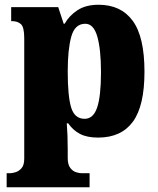

<svg xmlns="http://www.w3.org/2000/svg" viewBox="-20 -566 667 808"><path d="M8 222V163H23Q30 163 44.5 159Q59 155 70.5 142Q82 129 82 102V-405Q82 -452 68 -464.5Q54 -477 31 -477H27V-536H225L248 -466H252Q271 -500 306 -523Q341 -546 395 -546Q489 -546 538.5 -478.5Q588 -411 588 -264Q588 -120 539 -53.5Q490 13 393 13Q346 13 316.5 -2.5Q287 -18 267 -47H261Q263 -22 264 5.5Q265 33 265 63V99Q265 127 276 141Q287 155 301 159Q315 163 323 163H357V222ZM336 -66Q373 -66 389 -114Q405 -162 405 -262Q405 -358 389.5 -412Q374 -466 339 -466Q295 -466 280 -412Q265 -358 265 -265Q265 -161 279.5 -113.5Q294 -66 336 -66Z"/></svg>

Font: Noto Serif SemiCondensed Black
Style: Regular
Weight: 900
Width: 4
Designer: Monotype Design Team
Foundry: Monotype Imaging Inc.
Version: Version 2.014; ttfautohint (v1.8.4.7-5d5b)